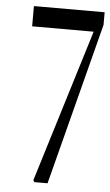

<svg xmlns="http://www.w3.org/2000/svg" viewBox="-54 -808 480 840"><g transform="rotate(5 185.5 -388.5)"><path d="M371.1 -772V-716.3L187.5 -4.9H129.4L124.5 -13.2L330.6 -683.1H60.5V-772Z"/></g></svg>

Font: Scarab Serif
Style: Light
Weight: 300
Designer: John Roberts
Foundry: Scarab
Version: 1.0